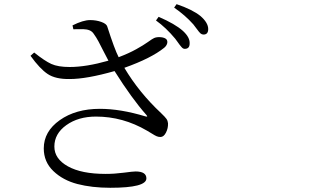

<svg xmlns="http://www.w3.org/2000/svg" viewBox="-20 -850 1540 919"><path d="M331.1 -710 327.1 -728.5Q377.9 -753.9 411.1 -753.9Q440.4 -753.9 464.8 -745.1Q489.3 -736.3 493.2 -723.6Q528.3 -614.3 547.9 -576.2Q596.7 -594.7 631.8 -614.3Q667 -633.8 688 -648.9Q709 -664.1 717.8 -668Q731.4 -673.8 750.5 -671.9Q769.5 -669.9 777.3 -661.1Q783.2 -652.3 779.8 -641.1Q776.4 -629.9 765.6 -621.1Q704.1 -571.3 575.2 -525.4Q645.5 -407.2 751 -308.6Q770.5 -290 776.9 -280.8Q783.2 -271.5 784.2 -259.8Q785.2 -236.3 774.4 -215.3Q763.7 -194.3 748 -194.3Q738.3 -194.3 730 -197.8Q721.7 -201.2 706.5 -210.9Q691.4 -220.7 683.6 -224.6Q568.4 -292 439.5 -292Q354.5 -292 297.4 -251Q240.2 -210 240.2 -148.4Q240.2 -89.8 305.2 -53.7Q370.1 -17.6 485.4 -17.6Q528.3 -17.6 572.3 -23.4Q616.2 -29.3 628.9 -29.3Q680.7 -29.3 680.7 3.9Q680.7 48.8 507.8 48.8Q419.9 48.8 350.6 30.8Q281.2 12.7 235.4 -31.2Q189.5 -75.2 189.5 -139.6Q189.5 -220.7 266.1 -274.9Q342.8 -329.1 458 -329.1Q556.6 -329.1 675.8 -293Q683.6 -291 684.6 -292.5Q685.5 -293.9 680.7 -299.8Q611.3 -377.9 528.3 -509.8Q394.5 -471.7 313.5 -471.7Q246.1 -470.7 208.5 -495.6Q170.9 -520.5 126 -583L143.6 -598.6Q193.4 -558.6 225.6 -543.9Q257.8 -529.3 313.5 -529.3Q392.6 -529.3 499 -559.6Q490.2 -575.2 476.1 -603.5Q461.9 -631.8 451.2 -651.9Q440.4 -671.9 429.7 -686.5Q421.9 -699.2 409.2 -704.6Q396.5 -710 377.9 -710.4Q359.4 -710.9 331.1 -710ZM726.6 -752 739.3 -769.5Q818.4 -735.4 855.5 -702.1Q889.6 -670.9 887.7 -641.6Q887.7 -616.2 864.3 -616.2Q860.4 -616.2 856.4 -618.2Q852.5 -620.1 847.7 -626Q842.8 -631.8 839.4 -636.2Q835.9 -640.6 829.1 -650.4Q822.3 -660.2 818.4 -665Q774.4 -717.8 726.6 -752ZM813.5 -813.5 825.2 -830.1Q900.4 -804.7 939.5 -773.4Q976.6 -741.2 976.6 -710.9Q976.6 -684.6 954.1 -684.6Q946.3 -684.6 939.9 -689.9Q933.6 -695.3 922.4 -710.9Q911.1 -726.6 905.3 -733.4Q866.2 -777.3 813.5 -813.5Z"/></svg>

Font: Bpmf Zihi Serif Regular
Style: Regular
Weight: 400
Foundry: But Ko
Version: Version 1.320